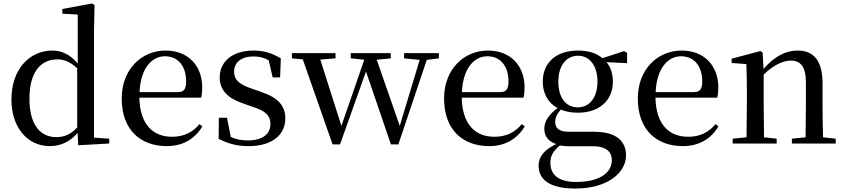

<svg xmlns="http://www.w3.org/2000/svg" viewBox="-20 -829 4880 1109"><path d="M432 10 611 0V-28L523 -34V-647L526 -800L511 -809L340 -777V-750L429 -745V-462C385 -515 335 -537 282 -537C151 -537 46 -429 46 -255C46 -92 139 15 268 15C330 15 384 -10 428 -61ZM426 -93C388 -52 351 -37 305 -37C216 -37 150 -104 150 -258C150 -423 223 -486 311 -486C352 -486 387 -471 426 -434Z M944 15C1036 15 1106 -27 1149 -99L1132 -112C1093 -65 1043 -39 973 -39C866 -39 788 -108 785 -265H1142C1146 -281 1148 -301 1148 -325C1148 -445 1071 -537 936 -537C801 -537 683 -432 683 -260C683 -78 792 15 944 15ZM786 -297C792 -432 855 -504 933 -504C1009 -504 1055 -446 1055 -360C1055 -316 1044 -297 1007 -297Z M1416 15C1554 15 1628 -52 1628 -145C1628 -217 1588 -265 1486 -299L1434 -317C1360 -342 1332 -369 1332 -415C1332 -467 1372 -503 1445 -503C1477 -503 1504 -496 1532 -481L1555 -382H1598L1602 -492C1550 -522 1506 -537 1444 -537C1319 -537 1249 -470 1249 -382C1249 -305 1300 -260 1383 -232L1436 -213C1518 -188 1542 -159 1542 -112C1542 -55 1497 -18 1411 -18C1371 -18 1341 -25 1313 -38L1291 -149H1244L1243 -27C1298 1 1348 15 1416 15Z M2314 -492 2404 -483 2289 -102 2156 -484 2237 -492V-522H2006V-492L2084 -484L1952 -102L1830 -485L1918 -492V-522H1666V-492L1729 -486L1901 5H1944L2094 -416L2238 5H2281L2445 -483L2515 -492V-522H2314Z M2806 15C2898 15 2968 -27 3011 -99L2994 -112C2955 -65 2905 -39 2835 -39C2728 -39 2650 -108 2647 -265H3004C3008 -281 3010 -301 3010 -325C3010 -445 2933 -537 2798 -537C2663 -537 2545 -432 2545 -260C2545 -78 2654 15 2806 15ZM2648 -297C2654 -432 2717 -504 2795 -504C2871 -504 2917 -446 2917 -360C2917 -316 2906 -297 2869 -297Z M3317 -209C3247 -209 3205 -267 3205 -357C3205 -448 3249 -507 3319 -507C3386 -507 3431 -449 3431 -358C3431 -268 3387 -209 3317 -209ZM3318 -178C3444 -178 3520 -251 3520 -357C3520 -402 3508 -441 3483 -470L3602 -464V-523L3585 -534L3460 -493C3427 -521 3379 -537 3318 -537C3190 -537 3115 -465 3115 -357C3115 -290 3145 -235 3200 -205C3145 -162 3124 -126 3124 -85C3124 -42 3147 -12 3193 3C3125 35 3091 75 3091 128C3091 203 3147 260 3303 260C3493 260 3596 166 3596 69C3596 -15 3539 -68 3410 -68H3263C3209 -68 3187 -90 3187 -124C3187 -151 3197 -170 3219 -196C3247 -184 3280 -178 3318 -178ZM3214 11C3234 15 3256 16 3287 16H3407C3488 16 3514 54 3514 96C3514 169 3444 222 3306 222C3212 222 3159 184 3159 112C3159 69 3176 43 3214 11Z M3925 15C4017 15 4087 -27 4130 -99L4113 -112C4074 -65 4024 -39 3954 -39C3847 -39 3769 -108 3766 -265H4123C4127 -281 4129 -301 4129 -325C4129 -445 4052 -537 3917 -537C3782 -537 3664 -432 3664 -260C3664 -78 3773 15 3925 15ZM3767 -297C3773 -432 3836 -504 3914 -504C3990 -504 4036 -446 4036 -360C4036 -316 4025 -297 3988 -297Z M4632 0H4807V-28L4734 -36C4732 -91 4731 -174 4731 -230V-348C4731 -482 4677 -537 4588 -537C4522 -537 4458 -508 4390 -431L4385 -526L4372 -534L4206 -490V-465L4291 -459C4293 -410 4294 -363 4294 -295V-230L4292 -36L4212 -28V0H4466V-28L4393 -36L4391 -230V-398C4452 -458 4508 -479 4547 -479C4603 -479 4635 -446 4635 -352V-230L4633 -36L4554 -28V0Z"/></svg>

Font: Noto Serif CJK SC Medium
Style: Regular
Weight: 500
Designer: Ryoko NISHIZUKA 西塚涼子 (kana & ideographs); Frank Grießhammer (Latin, Greek & Cyrillic); Wenlong ZHANG 张文龙 (bopomofo); San
Foundry: Adobe
Version: Version 2.001;hotconv 1.1.0;makeotfexe 2.6.0